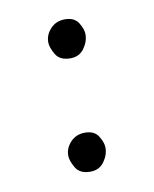

<svg xmlns="http://www.w3.org/2000/svg" viewBox="-51 -532 341 426"><g transform="rotate(-10 119.5 -319.5)"><path d="M77.6 -447.3Q77.6 -464.4 90.3 -477.8Q103 -491.2 122.6 -491.2Q144 -491.2 153.1 -476.6Q162.1 -461.9 162.1 -450.7Q162.1 -434.1 151.1 -418.9Q140.1 -403.8 120.1 -403.8Q96.2 -403.8 86.9 -419.9Q77.6 -436 77.6 -447.3ZM77.6 -191.9Q77.6 -209 90.3 -222.4Q103 -235.8 122.6 -235.8Q144 -235.8 153.1 -221.2Q162.1 -206.5 162.1 -195.3Q162.1 -178.7 151.1 -163.6Q140.1 -148.4 120.1 -148.4Q96.2 -148.4 86.9 -164.6Q77.6 -180.7 77.6 -191.9Z"/></g></svg>

Font: Mikhak-DS1-FD Light
Style: Regular
Weight: 300
Designer: Amin Abedi
Version: Version 3.2